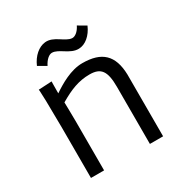

<svg xmlns="http://www.w3.org/2000/svg" viewBox="-176 -916 1019 1058"><g transform="rotate(-30 333.5 -387.0)"><path d="M100.6 0H184.1V-314C184.1 -355 182.1 -433.6 182.1 -433.6C253.4 -475.6 309.6 -498 378.4 -498C449.7 -498 475.6 -464.4 475.6 -363.8V0H559.6V-393.6C556.2 -517.6 498 -571.8 375 -571.8C300.8 -571.8 227.5 -527.3 177.7 -493.7C177.7 -551.3 178.7 -569.3 178.7 -569.3L94.7 -564.9C94.7 -564.9 102.5 -554.2 100.6 0ZM202.1 -654.3C218.3 -687 240.7 -705.1 258.8 -705.1C301.8 -705.1 343.3 -647.9 399.9 -649.9C441.4 -650.9 481.4 -684.6 503.9 -736.8L453.1 -766.6C437 -733.4 413.6 -717.3 395.5 -718.8C352.5 -722.2 312 -779.8 255.4 -773.9C213.4 -769.5 173.8 -735.4 151.4 -683.6Z"/></g></svg>

Font: Duru Sans
Style: Regular
Weight: 400
Designer: Onur Yazıcıgil
Foundry: Onur Yazıcıgil
Version: Version 1.002